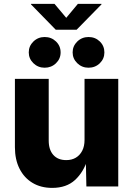

<svg xmlns="http://www.w3.org/2000/svg" viewBox="-20 -940 672 968"><path d="M243.2 7.3Q186 7.3 143.8 -18.1Q101.6 -43.5 78.4 -89.6Q55.2 -135.7 55.2 -197.8V-542.5H225.6V-231Q225.6 -185.1 248.8 -158.9Q272 -132.8 314 -132.8Q341.8 -132.8 362.3 -145Q382.8 -157.2 394.5 -179.9Q406.2 -202.6 406.2 -234.4V-542.5H576.2V0H415.5L412.6 -137.7H421.9Q401.4 -72.3 358.2 -32.5Q314.9 7.3 243.2 7.3ZM426.3 -598.6Q393.1 -598.6 369.6 -621.3Q346.2 -644 346.2 -675.8Q346.2 -708 369.6 -730.7Q393.1 -753.4 426.3 -753.4Q460 -753.4 483.2 -731Q506.3 -708.5 506.3 -675.8Q506.3 -643.6 483.2 -621.1Q460 -598.6 426.3 -598.6ZM205.1 -598.6Q171.9 -598.6 148.4 -621.3Q125 -644 125 -675.8Q125 -708 148.4 -730.7Q171.9 -753.4 205.1 -753.4Q238.8 -753.4 262.2 -731Q285.6 -708.5 285.6 -675.8Q285.6 -643.6 262.2 -621.1Q238.8 -598.6 205.1 -598.6ZM254.9 -920.4 314 -850.1 372.6 -920.4H491.7V-918L366.2 -790H261.2L136.2 -918V-920.4Z"/></svg>

Font: Inter 16pt ExtraBold
Style: Regular
Weight: 800
Version: Version 4.001;git-66647c0bb